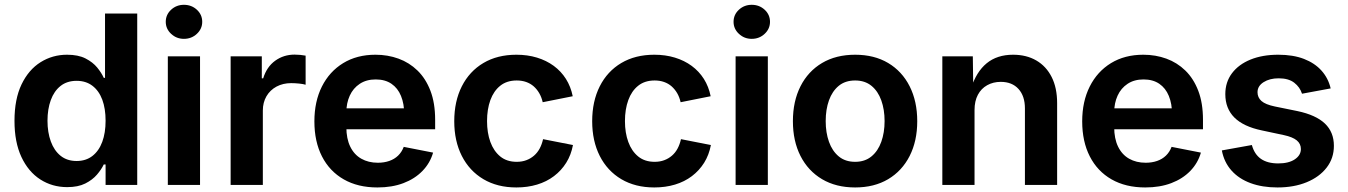

<svg xmlns="http://www.w3.org/2000/svg" viewBox="-20 -785 5721 815"><path d="M265.1 9.3Q201.7 9.3 150.9 -23.4Q100.1 -56.2 70.8 -118.9Q41.5 -181.6 41.5 -272Q41.5 -364.3 71.5 -426.8Q101.6 -489.3 152.3 -521Q203.1 -552.7 264.6 -552.7Q312 -552.7 343 -536.9Q374 -521 392.6 -498.3Q411.1 -475.6 420.4 -454.6H425.8V-727.5H562.5V0H428.2V-86.9H420.4Q410.6 -65.9 391.6 -43.7Q372.6 -21.5 342 -6.1Q311.5 9.3 265.1 9.3ZM305.2 -101.6Q344.7 -101.6 372.3 -123Q399.9 -144.5 414.1 -182.9Q428.2 -221.2 428.2 -272.5Q428.2 -324.2 414.1 -362.1Q399.9 -399.9 372.3 -420.9Q344.7 -441.9 305.2 -441.9Q264.6 -441.9 237.1 -420.2Q209.5 -398.4 195.6 -360.1Q181.6 -321.8 181.6 -272.5Q181.6 -223.1 195.8 -184.3Q210 -145.5 237.5 -123.5Q265.1 -101.6 305.2 -101.6Z M692.4 0V-545.9H829.1V0ZM760.7 -620.1Q729 -620.1 706.3 -641.4Q683.6 -662.6 683.6 -692.4Q683.6 -722.7 706.3 -743.7Q729 -764.6 760.7 -764.6Q793 -764.6 815.7 -743.7Q838.4 -722.7 838.4 -692.4Q838.4 -662.6 815.7 -641.4Q793 -620.1 760.7 -620.1Z M959 0V-545.9H1091.3V-452.6H1097.2Q1112.3 -501.5 1148.2 -527.3Q1184.1 -553.2 1230.5 -553.2Q1241.7 -553.2 1254.6 -552Q1267.6 -550.8 1277.3 -548.8V-425.3Q1268.6 -428.2 1250.5 -430.2Q1232.4 -432.1 1215.8 -432.1Q1181.2 -432.1 1153.8 -417.5Q1126.5 -402.8 1111.1 -376.5Q1095.7 -350.1 1095.7 -315.9V0Z M1582 10.7Q1499 10.7 1439 -23.7Q1378.9 -58.1 1346.7 -121.1Q1314.5 -184.1 1314.5 -270Q1314.5 -354 1346.4 -417.7Q1378.4 -481.4 1436.8 -517.1Q1495.1 -552.7 1573.7 -552.7Q1626 -552.7 1671.6 -536.1Q1717.3 -519.5 1752.2 -485.6Q1787.1 -451.7 1807.1 -399.7Q1827.1 -347.7 1827.1 -276.4V-236.3H1374.5V-325.2H1759.8L1695.8 -300.3Q1695.8 -344.7 1682.1 -377.9Q1668.5 -411.1 1641.6 -429.4Q1614.7 -447.8 1574.7 -447.8Q1535.2 -447.8 1507.1 -429.2Q1479 -410.6 1464.6 -378.9Q1450.2 -347.2 1450.2 -308.1V-245.6Q1450.2 -196.3 1466.8 -162.4Q1483.4 -128.4 1513.7 -111.3Q1543.9 -94.2 1584 -94.2Q1610.4 -94.2 1632.3 -101.8Q1654.3 -109.4 1669.9 -124.5Q1685.5 -139.6 1693.8 -161.6L1818.4 -137.2Q1805.7 -92.8 1773.2 -59.3Q1740.7 -25.9 1692.4 -7.6Q1644 10.7 1582 10.7Z M2171.9 10.7Q2091.3 10.7 2032 -24.4Q1972.7 -59.6 1940.4 -123Q1908.2 -186.5 1908.2 -270.5Q1908.2 -355 1940.4 -418.7Q1972.7 -482.4 2032 -517.6Q2091.3 -552.7 2171.9 -552.7Q2219.2 -552.7 2259.3 -540.5Q2299.3 -528.3 2330.6 -505.4Q2361.8 -482.4 2382.3 -450Q2402.8 -417.5 2411.1 -376.5L2283.7 -351.1Q2278.8 -372.6 2269 -389.4Q2259.3 -406.2 2245.4 -418.5Q2231.4 -430.7 2213.4 -437Q2195.3 -443.4 2173.3 -443.4Q2131.3 -443.4 2103.5 -421.1Q2075.7 -398.9 2061.5 -360.1Q2047.4 -321.3 2047.4 -271Q2047.4 -221.2 2061.5 -182.4Q2075.7 -143.6 2103.5 -120.8Q2131.3 -98.1 2173.3 -98.1Q2195.8 -98.1 2214.1 -105Q2232.4 -111.8 2246.8 -124.3Q2261.2 -136.7 2270.8 -154.5Q2280.3 -172.4 2285.2 -194.3L2412.1 -169.4Q2404.3 -127.4 2383.5 -94.2Q2362.8 -61 2331.5 -37.4Q2300.3 -13.7 2259.8 -1.5Q2219.2 10.7 2171.9 10.7Z M2757.3 10.7Q2676.8 10.7 2617.4 -24.4Q2558.1 -59.6 2525.9 -123Q2493.7 -186.5 2493.7 -270.5Q2493.7 -355 2525.9 -418.7Q2558.1 -482.4 2617.4 -517.6Q2676.8 -552.7 2757.3 -552.7Q2804.7 -552.7 2844.7 -540.5Q2884.8 -528.3 2916 -505.4Q2947.3 -482.4 2967.8 -450Q2988.3 -417.5 2996.6 -376.5L2869.1 -351.1Q2864.3 -372.6 2854.5 -389.4Q2844.7 -406.2 2830.8 -418.5Q2816.9 -430.7 2798.8 -437Q2780.8 -443.4 2758.8 -443.4Q2716.8 -443.4 2689 -421.1Q2661.1 -398.9 2647 -360.1Q2632.8 -321.3 2632.8 -271Q2632.8 -221.2 2647 -182.4Q2661.1 -143.6 2689 -120.8Q2716.8 -98.1 2758.8 -98.1Q2781.2 -98.1 2799.6 -105Q2817.9 -111.8 2832.3 -124.3Q2846.7 -136.7 2856.2 -154.5Q2865.7 -172.4 2870.6 -194.3L2997.6 -169.4Q2989.7 -127.4 2969 -94.2Q2948.2 -61 2917 -37.4Q2885.7 -13.7 2845.2 -1.5Q2804.7 10.7 2757.3 10.7Z M3102.5 0V-545.9H3239.3V0ZM3170.9 -620.1Q3139.2 -620.1 3116.5 -641.4Q3093.8 -662.6 3093.8 -692.4Q3093.8 -722.7 3116.5 -743.7Q3139.2 -764.6 3170.9 -764.6Q3203.1 -764.6 3225.8 -743.7Q3248.5 -722.7 3248.5 -692.4Q3248.5 -662.6 3225.8 -641.4Q3203.1 -620.1 3170.9 -620.1Z M3609.9 10.7Q3528.8 10.7 3469.5 -24.4Q3410.2 -59.6 3377.9 -123Q3345.7 -186.5 3345.7 -270.5Q3345.7 -355 3377.9 -418.7Q3410.2 -482.4 3469.5 -517.6Q3528.8 -552.7 3609.9 -552.7Q3690.9 -552.7 3750 -517.6Q3809.1 -482.4 3841.3 -418.7Q3873.5 -355 3873.5 -270.5Q3873.5 -186.5 3841.3 -123Q3809.1 -59.6 3750 -24.4Q3690.9 10.7 3609.9 10.7ZM3609.9 -98.1Q3651.4 -98.1 3679.2 -121.1Q3707 -144 3720.9 -183.1Q3734.9 -222.2 3734.9 -271Q3734.9 -319.8 3720.9 -358.9Q3707 -397.9 3679.2 -420.7Q3651.4 -443.4 3609.9 -443.4Q3567.9 -443.4 3540.3 -420.7Q3512.7 -397.9 3498.8 -359.1Q3484.9 -320.3 3484.9 -271Q3484.9 -222.2 3498.8 -183.1Q3512.7 -144 3540.3 -121.1Q3567.9 -98.1 3609.9 -98.1Z M4116.7 -317.9V0H3980V-545.9H4109.4L4111.3 -410.2H4102.1Q4124 -480 4168.2 -516.4Q4212.4 -552.7 4280.3 -552.7Q4336.9 -552.7 4378.9 -528.3Q4420.9 -503.9 4444.1 -458Q4467.3 -412.1 4467.3 -347.2V0H4330.6V-324.7Q4330.6 -377.4 4303.2 -407.5Q4275.9 -437.5 4228 -437.5Q4195.8 -437.5 4170.4 -423.3Q4145 -409.2 4130.9 -382.6Q4116.7 -356 4116.7 -317.9Z M4841.3 10.7Q4758.3 10.7 4698.2 -23.7Q4638.2 -58.1 4606 -121.1Q4573.7 -184.1 4573.7 -270Q4573.7 -354 4605.7 -417.7Q4637.7 -481.4 4696 -517.1Q4754.4 -552.7 4833 -552.7Q4885.3 -552.7 4930.9 -536.1Q4976.6 -519.5 5011.5 -485.6Q5046.4 -451.7 5066.4 -399.7Q5086.4 -347.7 5086.4 -276.4V-236.3H4633.8V-325.2H5019L4955.1 -300.3Q4955.1 -344.7 4941.4 -377.9Q4927.7 -411.1 4900.9 -429.4Q4874 -447.8 4834 -447.8Q4794.4 -447.8 4766.4 -429.2Q4738.3 -410.6 4723.9 -378.9Q4709.5 -347.2 4709.5 -308.1V-245.6Q4709.5 -196.3 4726.1 -162.4Q4742.7 -128.4 4772.9 -111.3Q4803.2 -94.2 4843.3 -94.2Q4869.6 -94.2 4891.6 -101.8Q4913.6 -109.4 4929.2 -124.5Q4944.8 -139.6 4953.1 -161.6L5077.6 -137.2Q5064.9 -92.8 5032.5 -59.3Q5000 -25.9 4951.7 -7.6Q4903.3 10.7 4841.3 10.7Z M5402.3 10.7Q5338.4 10.7 5288.6 -7.6Q5238.8 -25.9 5207.3 -61.3Q5175.8 -96.7 5166.5 -146.5L5293.9 -169.4Q5304.7 -129.9 5332.5 -110.6Q5360.4 -91.3 5405.8 -91.3Q5450.2 -91.3 5476.1 -108.6Q5502 -126 5502 -152.3Q5502 -174.8 5484.4 -189.2Q5466.8 -203.6 5430.2 -211.4L5336.4 -231.4Q5258.3 -247.6 5219.7 -286.1Q5181.2 -324.7 5181.2 -385.3Q5181.2 -436.5 5209.5 -474.1Q5237.8 -511.7 5288.3 -532.2Q5338.9 -552.7 5405.8 -552.7Q5469.2 -552.7 5515.1 -534.9Q5561 -517.1 5589.6 -485.1Q5618.2 -453.1 5628.4 -409.7L5506.8 -387.2Q5498 -415 5473.9 -433.8Q5449.7 -452.6 5407.7 -452.6Q5369.6 -452.6 5343.8 -436.3Q5317.9 -419.9 5317.9 -393.6Q5317.9 -371.1 5334.7 -356.2Q5351.6 -341.3 5391.6 -333L5487.3 -313.5Q5565.9 -296.9 5604 -260.5Q5642.1 -224.1 5642.1 -166Q5642.1 -113.3 5611.3 -73.5Q5580.6 -33.7 5526.6 -11.5Q5472.7 10.7 5402.3 10.7Z"/></svg>

Font: Inter
Style: 650
Weight: 650
Designer: Rasmus Andersson
Foundry: rsms
Version: Version 4.001;git-66647c0bb